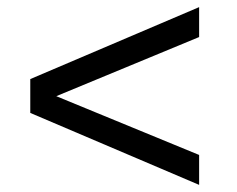

<svg xmlns="http://www.w3.org/2000/svg" viewBox="-20 -524 665 539"><path d="M539 -5 65 -207V-302L539 -504V-420L138 -254L539 -89Z"/></svg>

Font: Archivo SemiBold
Style: Regular
Weight: 400
Version: Version 2.001